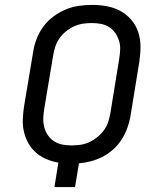

<svg xmlns="http://www.w3.org/2000/svg" viewBox="-20 -763 640 783"><path d="M202 0 218 -100Q193 -104 169.5 -114Q146 -124 127.5 -140Q109 -156 96.5 -177.5Q84 -199 78 -224Q72 -249 73 -275.5Q74 -302 78 -329L115 -550Q119 -577 129 -603.5Q139 -630 156 -653.5Q173 -677 197 -695Q221 -713 247 -724Q273 -735 301 -739Q329 -743 355 -743Q387 -743 416.5 -737.5Q446 -732 471.5 -718Q497 -704 516 -681.5Q535 -659 544 -631Q553 -603 553 -572.5Q553 -542 548 -510L512 -289Q508 -265 499 -240.5Q490 -216 476 -194Q462 -172 442 -154Q422 -136 399 -124Q376 -112 351 -105.5Q326 -99 302 -97L286 0ZM271 -170Q289 -170 307.5 -172.5Q326 -175 343.5 -183Q361 -191 376.5 -203.5Q392 -216 403.5 -231.5Q415 -247 421 -265Q427 -283 430 -301L466 -522Q469 -541 470 -560Q471 -579 465.5 -596.5Q460 -614 450 -628.5Q440 -643 425 -652.5Q410 -662 392 -665.5Q374 -669 355 -669Q337 -669 319 -666.5Q301 -664 283 -656Q265 -648 249.5 -635.5Q234 -623 223 -607.5Q212 -592 206 -574Q200 -556 197 -538L160 -317Q157 -298 156.5 -279Q156 -260 161 -242.5Q166 -225 176 -210.5Q186 -196 201 -186.5Q216 -177 234 -173.5Q252 -170 271 -170Z"/></svg>

Font: Iosevka Extended
Style: Italic
Weight: 400
Width: 7
Italic angle: -9°
Monospace: yes
Designer: Belleve Invis
Foundry: Belleve Invis
Version: Version 32.5.0; ttfautohint (v1.8.4)